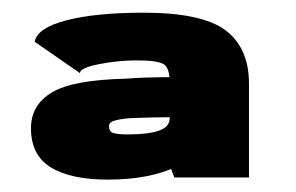

<svg xmlns="http://www.w3.org/2000/svg" viewBox="-20 -702 478 310"><path d="M261.5 -415.5H382V-567Q382 -624.5 344.2 -653Q306.5 -681.5 212 -681.5Q134.5 -681.5 87.2 -669.2Q40 -657 36 -634.5L109 -584Q109.5 -592.5 140.2 -598.5Q171 -604.5 200.5 -604.5Q235 -604.5 244.5 -598.2Q254 -592 254 -568.5V-435ZM154.5 -412Q222 -412 266.8 -433.8Q311.5 -455.5 311.5 -495.5L254 -511Q254 -497.5 237.2 -491.2Q220.5 -485 186 -485Q170 -485 163 -487.2Q156 -489.5 156 -498.5Q156 -505.5 168.5 -508.2Q181 -511 197 -511.5Q218 -512.5 270 -513V-577.5Q212 -577.5 183.5 -575Q97.5 -573 63.8 -552.8Q30 -532.5 30 -495Q30 -451.5 62 -431.8Q94 -412 154.5 -412Z"/></svg>

Font: Anybody SemiExpanded Black
Style: Regular
Weight: 900
Width: 6
Version: Version 1.113;gftools[0.9.25]